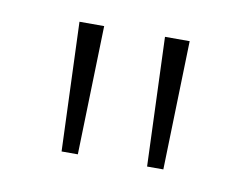

<svg xmlns="http://www.w3.org/2000/svg" viewBox="-39 -671 406 314"><g transform="rotate(10 163.5 -514.0)"><path d="M79 -407 71 -621H112L106 -407ZM221 -407 213 -621H254L248 -407Z"/></g></svg>

Font: Smooch Sans Light
Style: Regular
Weight: 300
Designer: Robert E. Leuschke
Foundry: Robert E. Leuschke
Version: Version 1.010; ttfautohint (v1.8.3)